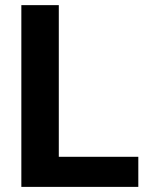

<svg xmlns="http://www.w3.org/2000/svg" viewBox="-20 -731 582 751"><path d="M210 -117.7H521V0H63.5V-710.9H210Z"/></svg>

Font: MAUL Bold
Style: Bold
Weight: 700
Designer: MAUL
Version: Version 1.0; 2020; ttfautohint (v1.8.3)